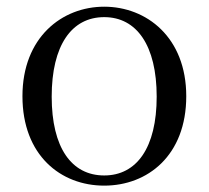

<svg xmlns="http://www.w3.org/2000/svg" viewBox="-20 -551 636 585"><path d="M297.5 14.6C429.8 14.6 547.5 -77.3 547.5 -257.8C547.5 -437.6 426.2 -530.6 297.5 -530.6C168.9 -530.6 48.4 -437.2 48.4 -257.8C48.4 -77.9 165 14.6 297.5 14.6ZM297.5 -16.4C198 -16.4 137.5 -100.8 137.5 -256.6C137.5 -412.7 198 -498.8 297.5 -498.8C396.3 -498.8 457.4 -412.7 457.4 -256.6C457.4 -100.8 396.3 -16.4 297.5 -16.4Z"/></svg>

Font: Source Han Serif CN VF
Style: Regular
Weight: 250
Designer: Ryoko NISHIZUKA 西塚涼子 (kana & ideographs); Frank Grießhammer (Latin, Greek & Cyrillic); Wenlong ZHANG 张文龙 (bopomofo); San
Foundry: Adobe
Version: Version 2.002;hotconv 1.1.0;makeotfexe 2.6.0